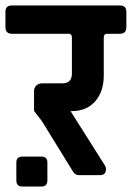

<svg xmlns="http://www.w3.org/2000/svg" viewBox="-50 -643 484 705"><path d="M124 -46V19Q124 42 102 42H32Q10 42 10 19V-46Q10 -68 32 -68H102Q124 -68 124 -46ZM214 -373V-505Q214 -518 204 -519H-6Q-30 -519 -30 -543V-600Q-30 -623 -6 -623H390Q414 -623 414 -600V-543Q414 -519 390 -519H343Q331 -519 331 -505V-366Q331 -307 299.5 -271Q268 -235 214 -235H209L333 -39Q339 -31 339 -22Q339 0 318 0H239Q226 0 218 -13L104 -198L75 -236V-308Q75 -321 83.5 -329Q92 -337 105 -337H179Q214 -337 214 -373Z"/></svg>

Font: Rajdhani
Style: Bold
Weight: 700
Designer: Satya Rajpurohit, Jyotish Sonowal
Foundry: Indian Type Foundry
Version: Version 1.201 February 1, 2022